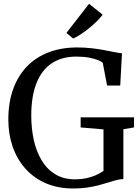

<svg xmlns="http://www.w3.org/2000/svg" viewBox="-20 -1008 756 1038"><path d="M376 11Q292.5 11 227.2 -17.5Q162 -46 116.8 -97Q71.5 -148 48.2 -215.8Q25 -283.5 25 -361Q25 -454 51.2 -526.5Q77.5 -599 126.2 -649.2Q175 -699.5 243.8 -725.5Q312.5 -751.5 397.5 -751.5Q438 -751.5 475.5 -747.2Q513 -743 545 -736.8Q577 -730.5 601.5 -725.8Q626 -721 639.5 -720L630 -545.5H559L535.5 -668.5Q529 -675 510.8 -682.8Q492.5 -690.5 462.8 -696.2Q433 -702 392 -702Q314 -702 259.8 -665.8Q205.5 -629.5 177.2 -558.5Q149 -487.5 149 -382.5Q149 -315 162.2 -253.2Q175.5 -191.5 203.8 -143.2Q232 -95 277.2 -66.8Q322.5 -38.5 386 -38.5Q418 -38.5 445.5 -44.2Q473 -50 496.5 -60.2Q520 -70.5 539.5 -83.5V-308.5L416 -319V-373.5H704.5V-319L647 -309.5V-40Q628 -39.5 607.5 -34Q587 -28.5 563.8 -21Q540.5 -13.5 512.5 -6.2Q484.5 1 450.8 6Q417 11 376 11ZM375 -800 339 -830 461.5 -987.5 535 -928.5Q522 -911 502.5 -892Q483 -873 460.8 -855Q438.5 -837 416.5 -822.5Q394.5 -808 376 -800Z"/></svg>

Font: Merriweather 36pt
Style: Regular
Weight: 400
Designer: Eben Sorkin
Foundry: Eben Sorkin
Version: Version 2.100